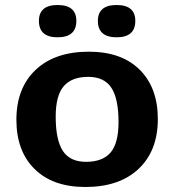

<svg xmlns="http://www.w3.org/2000/svg" viewBox="-20 -735 696 767"><path d="M321 12Q191 12 118.2 -59.8Q45.5 -131.5 45.5 -256.5Q45.5 -383 122.2 -455.8Q199 -528.5 335 -528.5Q465.5 -528.5 538 -456.5Q610.5 -384.5 610.5 -259.5Q610.5 -133 533.8 -60.5Q457 12 321 12ZM323.5 -88.5Q390 -88.5 421.8 -125.8Q453.5 -163 453.5 -247.5Q453.5 -341 424.8 -384.5Q396 -428 332.5 -428Q266.5 -428 234.5 -390.5Q202.5 -353 202.5 -269Q202.5 -175.5 231.2 -132Q260 -88.5 323.5 -88.5ZM210 -586Q135.5 -586 135.5 -651.5Q135.5 -715 210 -715Q285 -715 285 -651.5Q285 -586 210 -586ZM446 -586Q371 -586 371 -651.5Q371 -715 446 -715Q520.5 -715 520.5 -651.5Q520.5 -586 446 -586Z"/></svg>

Font: Newsreader 6pt SemiBold
Style: Regular
Weight: 600
Designer: Hugues Gentile
Foundry: Production Type
Version: Version 1.003; ttfautohint (v1.8.3)